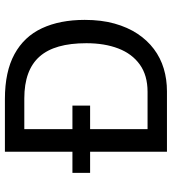

<svg xmlns="http://www.w3.org/2000/svg" viewBox="21 -721 700 782"><g transform="rotate(-90 371.0 -330.0)"><path d="M58 -385H332V-313H58ZM193 0V-79H388Q455 -79 499 -110.5Q543 -142 564.5 -198Q586 -254 586 -328Q586 -393 572.5 -440.5Q559 -488 531.5 -519Q504 -550 461.5 -565.5Q419 -581 361 -581H193V-660H359Q470 -660 541.5 -621Q613 -582 647 -509Q681 -436 681 -335Q681 -267 666 -213.5Q651 -160 624.5 -120Q598 -80 562 -53Q526 -26 482.5 -13Q439 0 390 0ZM144 0V-660H236V0Z"/></g></svg>

Font: Bricolage Grotesque 17pt
Style: Regular
Weight: 400
Version: Version 1.001;gftools[0.9.33.dev8+g029e19f]